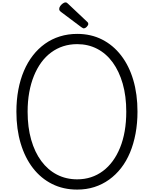

<svg xmlns="http://www.w3.org/2000/svg" viewBox="-20 -1553 1276 1592"><path d="M620 19Q505 19 412 -27.5Q319 -74 253 -159.5Q187 -245 151.5 -363.5Q116 -482 116 -627Q116 -724 132 -809Q148 -894 178.5 -965.5Q209 -1037 253 -1093.5Q297 -1150 353 -1190Q409 -1230 476.5 -1251Q544 -1272 620 -1272Q734 -1272 826 -1225.5Q918 -1179 984 -1093.5Q1050 -1008 1085 -890Q1120 -772 1120 -627Q1120 -531 1104 -445.5Q1088 -360 1058 -288Q1028 -216 984 -159.5Q940 -103 884 -63Q828 -23 762 -2Q696 19 620 19ZM620 -66Q681 -66 734.5 -83.5Q788 -101 833.5 -135Q879 -169 914.5 -217.5Q950 -266 975.5 -328.5Q1001 -391 1014 -466Q1027 -541 1027 -627Q1027 -756 997.5 -859Q968 -962 914.5 -1035.5Q861 -1109 786 -1148Q711 -1187 620 -1187Q558 -1187 504 -1169.5Q450 -1152 404 -1118Q358 -1084 322.5 -1035.5Q287 -987 261.5 -924.5Q236 -862 222.5 -787.5Q209 -713 209 -627Q209 -498 238.5 -394.5Q268 -291 322.5 -217.5Q377 -144 452.5 -105Q528 -66 620 -66ZM674 -1318Q670 -1318 665.5 -1321Q661 -1324 654 -1328L486 -1454Q476 -1462 473.5 -1467Q471 -1472 471 -1479Q471 -1491 479.5 -1503Q488 -1515 500.5 -1524Q513 -1533 522 -1533Q530 -1533 534.5 -1530Q539 -1527 544 -1522L702 -1373Q709 -1367 710.5 -1362.5Q712 -1358 712 -1354Q712 -1344 699.5 -1331Q687 -1318 674 -1318Z"/></svg>

Font: Playwrite VN
Style: Regular
Weight: 400
Designer: Veronika Burian, José Scaglione
Foundry: TypeTogether
Version: Version 1.002